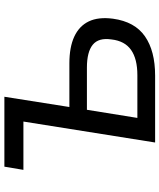

<svg xmlns="http://www.w3.org/2000/svg" viewBox="56 -802 745 898"><g transform="rotate(-90 429.0 -352.5)"><path d="M212 0 310 -616H84L99 -705H426L378 -401H582Q658 -401 707.5 -378Q757 -355 778.5 -310Q800 -265 791 -197Q777 -95 708.5 -47.5Q640 0 525 0ZM327 -83H527Q603 -83 645 -112.5Q687 -142 694 -204Q703 -264 669.5 -291.5Q636 -319 562 -319H365Z"/></g></svg>

Font: Nunito Sans 7pt Medium
Style: Italic
Weight: 500
Italic angle: -9°
Designer: Vernon Adams
Foundry: Vernon Adams
Version: Version 3.101;gftools[0.9.27]